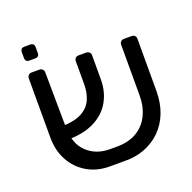

<svg xmlns="http://www.w3.org/2000/svg" viewBox="-126 -831 964 963"><g transform="rotate(-20 356.0 -349.5)"><path d="M361 -75Q426 -74 470.5 -99Q515 -124 538.5 -170.5Q562 -217 562 -277V-548Q562 -558 568.5 -564.5Q575 -571 585 -571H627Q637 -571 643 -564.5Q649 -558 649 -548V-270Q649 -206 629 -154.5Q609 -103 572 -66.5Q535 -30 484.5 -11Q434 8 373 6H298Q233 6 181 -24Q129 -54 99 -108Q69 -162 69 -233V-548Q69 -558 75.5 -564.5Q82 -571 92 -571H134Q144 -571 150.5 -564.5Q157 -558 157 -548L160 -253Q160 -167 208 -121Q256 -75 330 -75ZM139 -192 137 -265Q211 -266 250 -287.5Q289 -309 304.5 -345Q320 -381 320 -424V-548Q320 -558 326 -564.5Q332 -571 343 -571H384Q394 -571 400.5 -564.5Q407 -558 407 -548V-420Q407 -355 378 -303Q349 -251 289.5 -221Q230 -191 139 -192ZM103 -631Q81 -631 81 -653V-683Q81 -705 103 -705H133Q155 -705 155 -683V-653Q155 -631 133 -631Z"/></g></svg>

Font: DVN-Rubik
Style: Regular
Weight: 400
Designer: Hubert and Fischer
Foundry: Hubert & Fischer
Version: Version 2.102